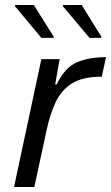

<svg xmlns="http://www.w3.org/2000/svg" viewBox="-20 -746 443 766"><path d="M36 0 145 -510H218L200 -409H206Q238 -476 286 -497Q334 -518 403 -518L386 -440Q311 -440 268.5 -414Q226 -388 203 -340.5Q180 -293 166 -227L117 0ZM145 -595 40 -721V-726H115L194 -600V-595ZM337 -595 231 -721V-726H306L384 -600V-595Z"/></svg>

Font: Saira
Style: Italic
Weight: 400
Italic angle: -12°
Designer: Hector Gatti with collaboration of the Omnibus-Type team
Foundry: Omnibus-Type
Version: Version 1.100; ttfautohint (v1.8.3)